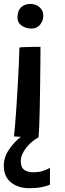

<svg xmlns="http://www.w3.org/2000/svg" viewBox="-22 -703 333 984"><path d="M132.5 -683Q161.5 -683 180.8 -666Q200 -649 200 -624Q200 -596 183.2 -576.2Q166.5 -556.5 140.5 -556.5Q111 -556.5 89.2 -571.5Q67.5 -586.5 67.5 -614Q67.5 -648 86.2 -665.5Q105 -683 132.5 -683ZM175 2.5Q174 2.5 173.5 2.5Q154 12 133.2 31.5Q112.5 51 98.5 75Q84.5 99 84.5 123Q84.5 155.5 102.8 167.8Q121 180 148 180Q173.5 180 193.2 174.5Q213 169 234 157.5V243.5Q218 250.5 192 256Q166 261.5 127 261.5Q71.5 261.5 34.5 232Q-2.5 202.5 -2.5 147Q-2.5 102 24.8 62.5Q52 23 85 -1.5Q64 -2.5 49.5 -4Q51.5 -17 55 -57.2Q58.5 -97.5 62 -153Q65.5 -208.5 69 -267.2Q72.5 -326 74.8 -377.2Q77 -428.5 77.5 -459.5Q87 -461 109.2 -461.8Q131.5 -462.5 153.8 -462.8Q176 -463 185.5 -463Q185.5 -435 185 -385.5Q184.5 -336 183.8 -277Q183 -218 182 -161Q181 -104 179.2 -60Q177.5 -16 175 2.5Z"/></svg>

Font: Grandstander Medium
Style: Regular
Weight: 500
Designer: Tyler Finck
Foundry: Etcetera Type Co
Version: Version 1.200; ttfautohint (v1.8.3)